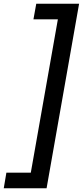

<svg xmlns="http://www.w3.org/2000/svg" viewBox="-67 -892 441 1022"><path d="M181 110H-47L-33 27H97L241 -789H111L126 -872H354Z"/></svg>

Font: Open Sauce One Medium Italic
Style: Regular
Weight: 500
Italic angle: -10°
Designer: Alfredo Marco Pradil
Foundry: Creative Sauce Fz LLC
Version: Version 1.477